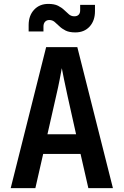

<svg xmlns="http://www.w3.org/2000/svg" viewBox="-20 -974 640 994"><path d="M35.4 0 218.9 -730H380.3L564.6 0H437.4L397 -177H203.5L163.1 0ZM225.6 -278.8H373.9L330.1 -475.1Q319.4 -523.9 311.3 -563.7Q303.2 -603.5 300 -621.1Q296.8 -603.5 289.3 -564Q281.8 -524.5 270.4 -476.1ZM370 -806.2Q338.8 -806.2 319.5 -815.8Q300.2 -825.5 287.2 -838.3Q274.2 -851.1 262.5 -860.8Q250.8 -870.4 235 -870.4Q222 -870.4 213.5 -861.6Q205 -852.8 205 -836.5V-811.2H128.3V-844.1Q128.3 -893.2 156.5 -923.5Q184.7 -953.8 230 -953.8Q261.2 -953.8 280.5 -944.2Q299.8 -934.5 312.8 -921.7Q325.8 -908.9 337.5 -899.2Q349.2 -889.6 365 -889.6Q379 -889.6 387 -897.5Q395 -905.5 395 -920.5V-948.8H471.7V-915.9Q471.7 -866.8 444 -836.5Q416.3 -806.2 370 -806.2Z"/></svg>

Font: Atlassian Mono
Style: Regular
Weight: 400
Monospace: yes
Designer: Philipp Nurullin, Konstantin Bulenkov
Foundry: Modifications by Atlassian Pty Ltd, manufactured by JetBrains
Version: Version 2.304